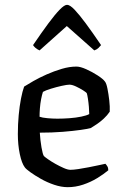

<svg xmlns="http://www.w3.org/2000/svg" viewBox="-20 -776 509 796"><path d="M261 0Q234 0 204.5 -10Q175 -20 149.5 -34.5Q124 -49 106 -62Q88 -75 83 -82Q70 -99 62 -137.5Q54 -176 54 -220Q54 -261 57.5 -298.5Q61 -336 67 -367Q73 -398 80 -417Q94 -426 118.5 -440Q143 -454 173.5 -467.5Q204 -481 236 -490.5Q268 -500 297 -500Q313 -500 337.5 -489Q362 -478 384.5 -463.5Q407 -449 415 -438Q421 -431 425.5 -408.5Q430 -386 433 -360Q436 -334 435 -313Q425 -298 410.5 -284.5Q396 -271 381 -261Q366 -251 356 -245Q346 -242 315 -237.5Q284 -233 240 -229.5Q196 -226 145 -226Q147 -194 152 -165Q157 -136 162 -129Q166 -125 179.5 -115.5Q193 -106 210 -96.5Q227 -87 244 -79.5Q261 -72 272 -72Q284 -72 304.5 -75Q325 -78 347.5 -82.5Q370 -87 389 -91Q408 -95 417 -97Q421 -93 425 -86.5Q429 -80 429 -70Q410 -54 383 -37.5Q356 -21 324.5 -10.5Q293 0 261 0ZM218 -284Q243 -284 269 -286Q295 -288 317 -292.5Q339 -297 350 -303Q350 -315 348.5 -333Q347 -351 344.5 -367Q342 -383 340 -389Q338 -393 324.5 -401.5Q311 -410 295 -417.5Q279 -425 268 -425Q258 -425 235.5 -420Q213 -415 190.5 -408Q168 -401 158 -395Q154 -383 150.5 -365Q147 -347 145.5 -327.5Q144 -308 144 -292Q155 -288 176.5 -286Q198 -284 218 -284ZM144 -567Q133 -572 126.5 -578Q120 -584 117 -589Q153 -642 180.5 -679Q208 -716 227.5 -736Q247 -756 258 -756Q270 -756 289.5 -735.5Q309 -715 336 -678.5Q363 -642 399 -589Q395 -584 388.5 -577.5Q382 -571 371 -567L257 -668Z"/></svg>

Font: Texturina Medium 12pt
Style: Regular
Weight: 400
Version: Version 1.002